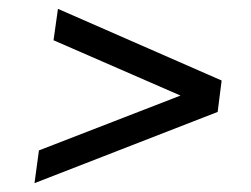

<svg xmlns="http://www.w3.org/2000/svg" viewBox="-20 -563 567 434"><path d="M68 -223 58 -149 472 -310 481 -381 111 -543 101 -472 388 -347Z"/></svg>

Font: United Sans Light
Style: Italic
Weight: 300
Italic angle: -8°
Designer: Pablo Impallari, Rodrigo Fuenzalida (Modified by Dan O. Williams)
Version: Version 1.000;PS 001.000;hotconv 1.0.88;makeotf.lib2.5.64775